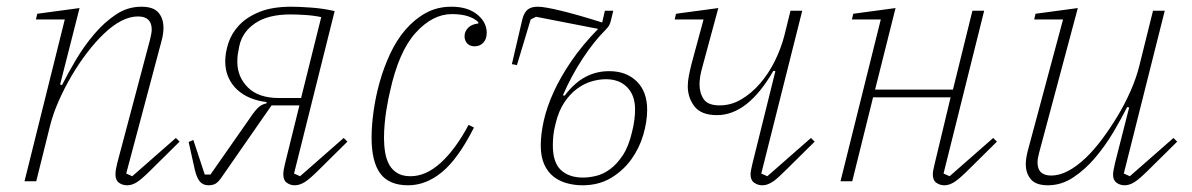

<svg xmlns="http://www.w3.org/2000/svg" viewBox="-20 -540 3551 572"><path d="M359 12Q345 12 334.5 4.5Q324 -3 324 -20Q324 -33 329 -53L427 -422Q432 -442 432 -452Q432 -491 391 -491Q343 -491 288 -438Q264 -415 239.5 -383Q215 -351 193.5 -314.5Q172 -278 155 -239.5Q138 -201 129 -165L88 0H53L173 -482H87L91 -499L217 -516L159 -288L165 -287Q182 -321 206 -361.5Q230 -402 260 -437.5Q290 -473 325 -496.5Q360 -520 401 -520Q437 -520 452 -502.5Q467 -485 467 -457Q467 -439 461 -417L356 -23L374 -15L504 -129L515 -118L431 -35Q402 -6 387.5 3Q373 12 359 12Z M601 12Q585 12 575.5 1Q566 -10 560 -36L542 -117L556 -123L590 -20H607L723 -186Q741 -213 751.5 -221.5Q762 -230 774 -232V-236Q748 -239 726 -248Q704 -257 687 -272.5Q670 -288 660.5 -309.5Q651 -331 651 -357Q651 -383 660.5 -412Q670 -441 692.5 -465Q715 -489 753 -504.5Q791 -520 848 -520Q869 -520 905.5 -517.5Q942 -515 977 -507L856 -23L874 -15L1004 -129L1015 -118L931 -35Q902 -6 887 3Q872 12 858 12Q845 12 834.5 4.5Q824 -3 824 -21Q824 -32 829 -52L872 -226H789L641 -13Q631 2 622.5 7Q614 12 601 12ZM937 -489Q914 -494 887.5 -495.5Q861 -497 845 -497Q779 -497 740.5 -471Q702 -445 693 -403Q690 -389 688.5 -379Q687 -369 687 -356Q687 -311 718.5 -279.5Q750 -248 811 -248H877Z M1196 12Q1139 12 1113 -23Q1087 -58 1087 -130Q1087 -166 1093 -209Q1099 -252 1111 -295Q1123 -338 1142 -379Q1161 -420 1187.5 -451Q1214 -482 1248 -501Q1282 -520 1325 -520Q1373 -520 1401.5 -497Q1430 -474 1430 -442Q1430 -424 1420 -413Q1410 -402 1394 -402Q1380 -402 1372 -410.5Q1364 -419 1364 -432Q1364 -446 1374.5 -457Q1385 -468 1405 -470V-474Q1394 -485 1374.5 -491.5Q1355 -498 1326 -498Q1269 -498 1218.5 -442.5Q1168 -387 1142 -268Q1140 -260 1137 -245.5Q1134 -231 1131 -212Q1128 -193 1126 -171.5Q1124 -150 1124 -128Q1124 -106 1127.5 -85.5Q1131 -65 1139.5 -49.5Q1148 -34 1163.5 -24.5Q1179 -15 1203 -15Q1249 -15 1293 -55Q1337 -95 1376 -168L1392 -160Q1345 -67 1297 -27.5Q1249 12 1196 12Z M1715 12Q1692 12 1669.5 6Q1647 0 1629.5 -13.5Q1612 -27 1601.5 -50Q1591 -73 1591 -107Q1591 -140 1600 -180.5Q1609 -221 1629.5 -266Q1650 -311 1682.5 -358.5Q1715 -406 1762 -454L1577 -490L1561 -482L1520 -346L1505 -349L1536 -482Q1541 -502 1551.5 -511Q1562 -520 1582 -520Q1602 -520 1651.5 -508Q1701 -496 1774 -473L1782 -508H1807L1800 -479Q1798 -470 1794.5 -464Q1791 -458 1783 -450Q1749 -416 1715.5 -365Q1682 -314 1657 -256L1662 -255Q1691 -293 1723.5 -310.5Q1756 -328 1795 -328Q1846 -328 1877 -297.5Q1908 -267 1908 -213Q1908 -178 1896.5 -138.5Q1885 -99 1861 -65.5Q1837 -32 1800.5 -10Q1764 12 1715 12ZM1717 -11Q1735 -11 1756 -16Q1777 -21 1797.5 -36Q1818 -51 1835.5 -77.5Q1853 -104 1863 -147Q1868 -167 1870 -183.5Q1872 -200 1872 -214Q1872 -256 1848.5 -280Q1825 -304 1785 -304Q1765 -304 1742.5 -297.5Q1720 -291 1699 -275.5Q1678 -260 1661 -234.5Q1644 -209 1635 -171Q1630 -152 1628.5 -136Q1627 -120 1627 -107Q1627 -56 1651 -33.5Q1675 -11 1717 -11Z M2251 12Q2238 12 2227 4.5Q2216 -3 2216 -21Q2216 -27 2218 -36Q2220 -45 2222 -54L2290 -328L2284 -329Q2208 -197 2116 -197Q2069 -197 2049 -223Q2029 -249 2029 -283Q2029 -297 2032 -313Q2035 -329 2040 -349L2076 -482H1990L1994 -499L2120 -516L2074 -346Q2068 -325 2066 -312.5Q2064 -300 2064 -289Q2064 -263 2076.5 -244.5Q2089 -226 2124 -226Q2158 -226 2188.5 -244Q2219 -262 2244.5 -291.5Q2270 -321 2288.5 -358.5Q2307 -396 2317 -435L2335 -508H2370L2248 -23L2266 -15L2396 -129L2407 -118L2323 -35Q2309 -21 2298.5 -11.5Q2288 -2 2279.5 3Q2271 8 2264.5 10Q2258 12 2251 12Z M2794 12Q2780 12 2769.5 4.5Q2759 -3 2759 -21Q2759 -27 2761 -36Q2763 -45 2765 -54L2812 -250H2581L2519 0H2484L2604 -482H2518L2522 -499L2648 -516L2587 -273H2819L2877 -508H2912L2791 -23L2809 -15L2939 -129L2950 -118L2866 -35Q2837 -6 2822 3Q2807 12 2794 12Z M3102 12Q3066 12 3051 -6Q3036 -24 3036 -51Q3036 -68 3042 -91L3147 -482H3061L3065 -499L3191 -516L3076 -86Q3071 -68 3071 -56Q3071 -17 3112 -17Q3159 -17 3215 -70Q3239 -93 3263 -125Q3287 -157 3309 -193.5Q3331 -230 3348 -268.5Q3365 -307 3374 -343L3415 -508H3450L3328 -23L3346 -15L3476 -129L3487 -118L3403 -35Q3374 -6 3359 3Q3344 12 3331 12Q3317 12 3306.5 4.5Q3296 -3 3296 -20Q3296 -26 3298 -36Q3300 -46 3302 -55L3344 -220L3338 -221Q3321 -187 3297 -146.5Q3273 -106 3243 -70.5Q3213 -35 3177.5 -11.5Q3142 12 3102 12Z"/></svg>

Font: IBM Plex Serif ExtraLight
Style: Italic
Weight: 200
Italic angle: -14°
Designer: Mike Abbink, Paul van der Laan, Pieter van Rosmalen
Foundry: Bold Monday
Version: Version 2.5